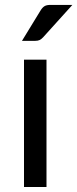

<svg xmlns="http://www.w3.org/2000/svg" viewBox="-20 -744 308 764"><path d="M165 -506.5V0H75.5V-506.5ZM268 -724.5 151.5 -595.5Q144.5 -588 137.8 -584.8Q131 -581.5 120.5 -581.5H67.5L141.5 -702.5Q148.5 -714 156.8 -719.2Q165 -724.5 181 -724.5Z"/></svg>

Font: Lato 2
Style: Regular
Weight: 400
Designer: Lukasz Dziedzic with Adam Twardoch and Botio Nikoltchev
Foundry: tyPoland Lukasz Dziedzic
Version: Version 2.015; 2015-08-06; http://www.latofonts.com/